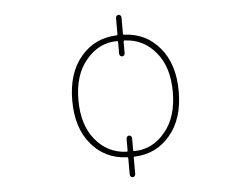

<svg xmlns="http://www.w3.org/2000/svg" viewBox="-51 -709 1102 849"><g transform="rotate(-5 500.0 -284.5)"><path d="M492.2 63.5V-8.8Q492.2 -13.7 487.3 -13.7Q438.5 -15.6 398.9 -34.7Q359.4 -53.7 329.1 -89.8Q267.6 -162.1 267.6 -284.2Q267.6 -406.2 329.1 -478.5Q359.4 -514.6 398.9 -533.7Q438.5 -552.7 487.3 -554.7Q492.2 -554.7 492.2 -559.6V-631.8Q492.2 -636.7 495.6 -640.6Q499 -644.5 504.4 -644.5Q509.8 -644.5 513.2 -640.6Q516.6 -636.7 516.6 -631.8V-559.6Q516.6 -554.7 521.5 -554.7Q570.3 -552.7 609.4 -533.7Q648.4 -514.6 678.7 -478.5Q740.2 -406.2 740.2 -284.2Q740.2 -162.1 678.7 -89.8Q648.4 -53.7 609.4 -34.7Q570.3 -15.6 521.5 -13.7Q516.6 -13.7 516.6 -8.8V63.5Q516.6 68.4 513.2 72.3Q509.8 76.2 504.4 76.2Q499 76.2 495.6 72.3Q492.2 68.4 492.2 63.5ZM516.6 -43Q516.6 -38.1 520.5 -38.1Q603.5 -38.1 660.2 -108.4Q713.9 -173.8 713.9 -284.2Q713.9 -394.5 660.2 -459Q606.4 -525.4 521.5 -529.3Q516.6 -529.3 516.6 -524.4V-472.7Q516.6 -467.8 513.2 -463.9Q509.8 -460 504.4 -460Q499 -460 495.6 -463.9Q492.2 -467.8 492.2 -472.7V-524.4Q492.2 -529.3 488.3 -529.3Q405.3 -529.3 348.6 -459Q294.9 -394.5 294.9 -284.2Q294.9 -173.8 348.6 -108.4Q402.3 -42 487.3 -38.1Q492.2 -38.1 492.2 -43V-95.7Q492.2 -100.6 495.6 -104.5Q499 -108.4 504.4 -108.4Q509.8 -108.4 513.2 -104.5Q516.6 -100.6 516.6 -95.7Z"/></g></svg>

Font: Rounded Mgen+ 1mn thin
Style: Regular
Weight: 100
Designer: [Source Han Sans]
Ryoko NISHIZUKA  (kana & ideographs); Paul D. Hunt (Latin, Greek & Cyrillic); Wenlong ZHANG  (bopomofo
Version: Version 1.059.20150602